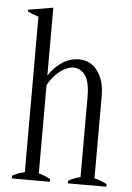

<svg xmlns="http://www.w3.org/2000/svg" viewBox="-55 -821 592 862"><g transform="rotate(5 241.5 -390.0)"><path d="M457 -12C438 -22 420 -29 401 -33C401 -33 401 -404 401 -404C401 -452 390 -489 369 -517C348 -545 320 -559 286 -559C259 -559 233 -551 210 -536C186 -520 166 -499 150 -474C150 -474 150 -780 150 -780C150 -780 38 -761 38 -761C38 -761 38 -754 38 -754C51 -746 67 -740 87 -734C87 -734 87 -33 87 -33C68 -30 50 -23 31 -12C31 -12 31 0 31 0C31 0 203 0 203 0C203 0 203 -12 203 -12C185 -22 168 -29 150 -33C150 -33 150 -432 150 -432C166 -460 185 -482 205 -497C226 -512 245 -520 264 -520C286 -520 304 -510 318 -490C331 -471 338 -439 338 -395C338 -395 338 -33 338 -33C320 -29 302 -22 284 -12C284 -12 284 0 284 0C284 0 457 0 457 0C457 0 457 -12 457 -12Z"/></g></svg>

Font: BUSH 25 TRIRONG
Style: Regular
Weight: 400
Designer: Katatrad Team
Foundry: CadsonDemak